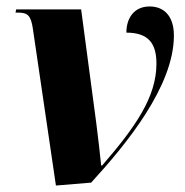

<svg xmlns="http://www.w3.org/2000/svg" viewBox="-20 -565 572 594"><path d="M82 -474 153 9 262 0C371 -119 518 -298 518 -455C518 -518 485 -545 443 -545C394 -545 371 -508 371 -464C440 -464 464 -430 464 -368C464 -265 399 -172 296 -53H293C289 -93 284 -135 278 -183L231 -536H30L28 -526H36C66 -526 76 -517 82 -474Z"/></svg>

Font: Noto Serif Display SemiCondensed ExtraBold
Style: Italic
Weight: 800
Width: 4
Italic angle: -12°
Designer: Monotype Design Team
Foundry: Monotype Imaging Inc.
Version: Version 2.009